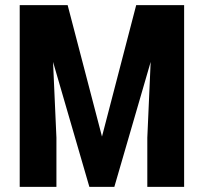

<svg xmlns="http://www.w3.org/2000/svg" viewBox="-20 -731 798 751"><path d="M244.6 -710.9 378.9 -196.8 512.7 -710.9H700.2V0H556.2V-192.4L569.3 -488.8L427.2 0H329.6L187.5 -488.8L200.7 -192.4V0H57.1V-710.9Z"/></svg>

Font: Roboto Condensed
Style: Bold
Weight: 700
Designer: Google
Version: Version 2.134; 2016